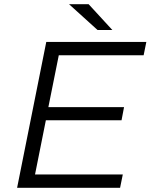

<svg xmlns="http://www.w3.org/2000/svg" viewBox="-20 -901 722 921"><path d="M262 -636 212 -387H575L563 -324H200L148 -64H569L556 0H62L202 -700H682L669 -636ZM311 -881H405L519 -757H448Z"/></svg>

Font: Idrija
Style: Italic
Weight: 400
Italic angle: -11.3°
Designer: Julieta Ulanovsky
Foundry: Julieta Ulanovsky
Version: Version 7.200